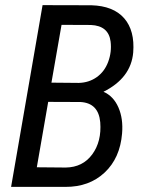

<svg xmlns="http://www.w3.org/2000/svg" viewBox="-20 -731 574 751"><path d="M23.4 0 146.5 -710.9 337.4 -710.4Q423.3 -708 465.6 -659.7Q507.8 -611.3 501 -525.4Q492.2 -425.8 384.8 -372.1Q423.8 -355 443.1 -311Q462.4 -267.1 457.5 -209Q449.7 -112.8 389.4 -56.2Q329.1 0.5 235.4 0ZM168.5 -332.5 124 -76.7 237.3 -75.7Q303.7 -76.7 340.8 -127.2Q377.9 -177.7 372.1 -252.9Q365.2 -328.1 294.9 -332ZM181.2 -407.7 288.1 -406.7Q328.1 -407.7 358.6 -429.4Q389.2 -451.2 403.3 -489.5Q417.5 -527.8 412.6 -568.4Q404.8 -630.4 335.4 -633.3L220.7 -633.8Z"/></svg>

Font: TypoPRO Roboto
Style: Italic
Weight: 400
Italic angle: -12°
Designer: Google
Version: Version 2.136; 2016